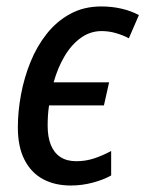

<svg xmlns="http://www.w3.org/2000/svg" viewBox="-20 -568 453 598"><path d="M200.7 9.8Q150.4 9.8 113.5 -10.3Q76.7 -30.3 56.2 -70.6Q35.6 -110.8 35.6 -171.4Q35.6 -220.7 45.4 -273.4Q55.2 -326.2 75 -375Q94.7 -423.8 125.7 -462.9Q156.7 -502 199 -524.9Q241.2 -547.9 295.4 -547.9Q328.6 -547.9 358.4 -541Q388.2 -534.2 412.6 -521L381.3 -448.7Q364.3 -458 342 -464.6Q319.8 -471.2 296.4 -471.2Q261.2 -471.2 231.9 -450.2Q202.6 -429.2 181.2 -393.1Q159.7 -356.9 147 -311.5H319.8L303.7 -239.7H132.8Q130.4 -224.6 129.4 -208.5Q128.4 -192.4 128.4 -176.8Q128.4 -141.1 138.4 -116.5Q148.4 -91.8 168.2 -78.9Q188 -65.9 217.3 -65.9Q246.6 -65.9 272.7 -74.5Q298.8 -83 326.2 -97.7V-21.5Q301.8 -7.8 268.3 1Q234.9 9.8 200.7 9.8Z"/></svg>

Font: Open Sans SemiCondensed Medium
Style: Italic
Weight: 500
Width: 4
Italic angle: -12°
Designer: Monotype Design Team
Foundry: Monotype Imaging Inc.
Version: Version 3.000